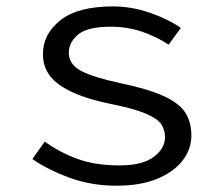

<svg xmlns="http://www.w3.org/2000/svg" viewBox="-20 -572 707 605"><path d="M347.2 13.2Q267.6 13.2 199.2 -12Q130.9 -37.1 82 -70.8L121.1 -126Q167 -92.3 223.4 -71.5Q279.8 -50.8 356.9 -50.8Q428.2 -50.8 464.1 -77.4Q500 -104 500 -140.1Q500 -162.1 488.3 -180.2Q476.6 -198.2 439.2 -214.1Q401.9 -230 326.2 -245.1Q221.7 -266.6 168.5 -303.7Q115.2 -340.8 115.2 -400.9Q115.2 -464.8 170.4 -508.3Q225.6 -551.8 335.9 -551.8Q395 -551.8 452.6 -531.7Q510.3 -511.7 549.8 -483.9L511.2 -431.2Q473.6 -456.5 427.2 -472.2Q380.9 -487.8 329.1 -487.8Q255.4 -487.8 226.1 -463.1Q196.8 -438.5 196.8 -405.8Q196.8 -369.1 235.6 -348.6Q274.4 -328.1 358.9 -310.1Q449.7 -291 498 -268.3Q546.4 -245.6 564.7 -215.8Q583 -186 583 -145Q583 -102.1 555.4 -66.2Q527.8 -30.3 475.1 -8.5Q422.4 13.2 347.2 13.2Z"/></svg>

Font: Shanggu Mono N
Style: Regular
Weight: 350
Designer: GuiWonder
Version: Version 1.021